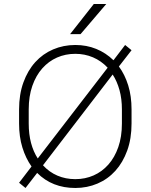

<svg xmlns="http://www.w3.org/2000/svg" viewBox="-20 -930 750 956"><path d="M75 -20 137 -101Q108 -142 91.5 -195.5Q75 -249 75 -315V-385Q75 -460 96.5 -519.5Q118 -579 155.5 -620.5Q193 -662 244.5 -684Q296 -706 355 -706Q411 -706 459 -686.5Q507 -667 545 -630L603 -706L635 -680L572 -599Q602 -558 618.5 -504.5Q635 -451 635 -385V-315Q635 -240 613.5 -180.5Q592 -121 554.5 -79.5Q517 -38 465.5 -16Q414 6 355 6Q240 6 165 -69L107 6ZM355 -38Q404 -38 446 -56.5Q488 -75 519.5 -110.5Q551 -146 569 -197.5Q587 -249 587 -315V-385Q587 -438 575 -481.5Q563 -525 541 -559L194 -107Q225 -73 266 -55.5Q307 -38 355 -38ZM123 -315Q123 -262 134.5 -218.5Q146 -175 168 -141L516 -593Q484 -627 443 -644.5Q402 -662 355 -662Q306 -662 264 -643.5Q222 -625 190.5 -589.5Q159 -554 141 -502.5Q123 -451 123 -385ZM447 -910H509L381 -760H329Z"/></svg>

Font: Retni Sans Light
Style: Regular
Weight: 300
Designer: Vitaly Kuzmin
Foundry: ParaType Ltd.
Version: Version 1.00;March 2, 2019;FontCreator 11.5.0.2425 64-bit; t